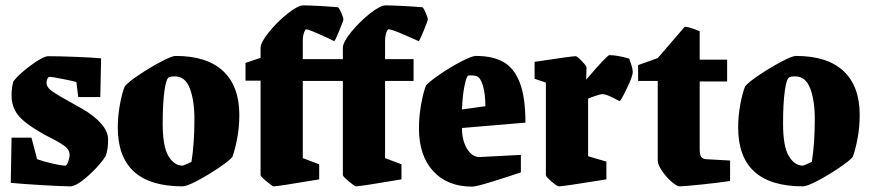

<svg xmlns="http://www.w3.org/2000/svg" viewBox="-20 -681 3240 714"><path d="M20 -1 23 -169H97L118 -89Q143 -80 176 -72.5Q209 -65 223 -65Q229 -65 234 -81Q239 -97 239 -104Q239 -122 225 -134Q211 -146 177 -164Q151 -177 137 -185Q69 -224 46 -254.5Q23 -285 23 -326Q23 -357 30 -379Q51 -406 96 -439Q141 -472 160 -472Q200 -472 263.5 -469.5Q327 -467 356 -464L353 -320H271L264 -376Q255 -379 215 -387Q175 -395 165 -395Q159 -395 156 -387.5Q153 -380 153 -373Q153 -356 175.5 -340.5Q198 -325 235 -305Q243 -301 286.5 -276Q330 -251 356 -221.5Q382 -192 382 -162Q382 -124 373 -101Q362 -82 336.5 -55Q311 -28 284.5 -8Q258 12 241 12Q215 12 137.5 7.5Q60 3 20 -1Z M418 -207Q418 -249 426 -292.5Q434 -336 444 -360Q457 -376 497.5 -403Q538 -430 578.5 -451.5Q619 -473 633 -473Q750 -473 810 -416.5Q870 -360 870 -254Q870 -208 862 -166Q854 -124 844 -97Q831 -82 791.5 -55.5Q752 -29 713 -8.5Q674 12 659 12Q418 12 418 -207ZM692 -79Q703 -147 703 -239Q703 -307 686 -352Q669 -397 630 -397Q616 -397 609 -394Q598 -390 591.5 -343Q585 -296 585 -222Q585 -136 606.5 -100.5Q628 -65 659 -65Q664 -66 692 -79Z M949 -30V-381H893V-447L949 -466V-503Q949 -523 980 -561.5Q1011 -600 1049.5 -630.5Q1088 -661 1108 -661Q1128 -661 1165 -659Q1202 -657 1237 -654Q1242 -650 1249.5 -632.5Q1257 -615 1257 -609Q1257 -604 1241.5 -566.5Q1226 -529 1223 -528L1198 -540Q1129 -572 1119 -572Q1115 -572 1110.5 -559.5Q1106 -547 1106 -528V-461H1255V-503Q1255 -524 1286 -562Q1317 -600 1355.5 -630.5Q1394 -661 1414 -661Q1435 -661 1475 -659Q1515 -657 1551 -654Q1556 -650 1563.5 -632.5Q1571 -615 1571 -609Q1571 -604 1555.5 -566.5Q1540 -529 1537 -528Q1530 -531 1483.5 -551.5Q1437 -572 1425 -572Q1421 -572 1416.5 -559.5Q1412 -547 1412 -528V-461H1518V-380H1412V-93L1473 -70V-14Q1319 12 1304 12Q1299 12 1277 -6.5Q1255 -25 1255 -30V-380H1106V-93L1167 -70V-14Q1013 12 998 12Q993 12 971 -6.5Q949 -25 949 -30Z M1538 -204Q1538 -248 1546 -292.5Q1554 -337 1564 -363Q1577 -378 1616.5 -405Q1656 -432 1695.5 -452.5Q1735 -473 1750 -473Q1812 -473 1852 -450.5Q1892 -428 1913 -373.5Q1934 -319 1934 -225L1698 -205Q1698 -158 1717 -127.5Q1736 -97 1763 -97L1917 -105V-40Q1876 -26 1813.5 -6.5Q1751 13 1736 13Q1643 13 1590.5 -45Q1538 -103 1538 -204ZM1752 -398Q1745 -400 1735 -400.5Q1725 -401 1722 -400Q1715 -399 1707.5 -362.5Q1700 -326 1698 -274L1785 -286Q1785 -331 1776 -362Q1767 -393 1752 -398Z M2010 -30V-374L1968 -388V-451Q2106 -472 2121 -472Q2126 -472 2143.5 -454Q2161 -436 2161 -430L2160 -385Q2238 -476 2246 -476Q2275 -476 2320 -463Q2321 -459 2327 -442Q2333 -425 2333 -412Q2333 -398 2311 -352Q2289 -306 2284 -305Q2282 -306 2257.5 -318.5Q2233 -331 2219 -331Q2214 -331 2193 -324Q2172 -317 2167 -314V-100L2235 -80V-14Q2075 12 2058 12Q2052 12 2031 -6Q2010 -24 2010 -30Z M2426 -84V-380H2353V-439L2426 -465L2525 -580Q2533 -585 2582 -565V-459H2684V-378H2582V-126Q2582 -106 2587.5 -98Q2593 -90 2605 -89L2695 -84V-8Q2649 -1 2585.5 5.5Q2522 12 2508 12Q2497 12 2477 -5.5Q2457 -23 2441.5 -46Q2426 -69 2426 -84Z M2725 -207Q2725 -249 2733 -292.5Q2741 -336 2751 -360Q2764 -376 2804.5 -403Q2845 -430 2885.5 -451.5Q2926 -473 2940 -473Q3057 -473 3117 -416.5Q3177 -360 3177 -254Q3177 -208 3169 -166Q3161 -124 3151 -97Q3138 -82 3098.5 -55.5Q3059 -29 3020 -8.5Q2981 12 2966 12Q2725 12 2725 -207ZM2999 -79Q3010 -147 3010 -239Q3010 -307 2993 -352Q2976 -397 2937 -397Q2923 -397 2916 -394Q2905 -390 2898.5 -343Q2892 -296 2892 -222Q2892 -136 2913.5 -100.5Q2935 -65 2966 -65Q2971 -66 2999 -79Z"/></svg>

Font: Grenze ExtraBold
Style: Regular
Weight: 800
Designer: Renata Polastri
Foundry: Omnibus-Type
Version: Version 1.002; ttfautohint (v1.8)